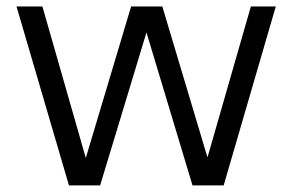

<svg xmlns="http://www.w3.org/2000/svg" viewBox="-20 -562 886 582"><path d="M189 0 30 -542.5H108.5L244 -69.5H236L377.5 -542.5H472L613.5 -69.5H604.5L740.5 -542.5H816L658 0H563.5L419.5 -478.5H428.5L283.5 0Z"/></svg>

Font: Encode Sans Condensed Thin
Style: Regular
Weight: 400
Version: Version 3.002